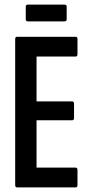

<svg xmlns="http://www.w3.org/2000/svg" viewBox="-20 -815 394 835"><path d="M55 0Q46 0 46 -10V-645Q46 -655 54 -655H309Q317 -655 317 -645V-580Q317 -569 309 -569H139V-374H294Q302 -374 302 -363V-302Q302 -292 294 -292H139V-86H309Q317 -86 317 -75V-10Q317 0 309 0ZM102 -722Q92 -722 92 -731V-786Q92 -795 102 -795H260Q270 -795 270 -786V-731Q270 -722 260 -722Z"/></svg>

Font: Sofia Sans Extra Condensed SemiBold
Style: Regular
Weight: 600
Designer: Botio Nikoltchev, Ani Petrova
Foundry: lettersoup
Version: Version 4.101